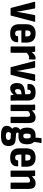

<svg xmlns="http://www.w3.org/2000/svg" viewBox="1482 -2144 855 3858"><g transform="rotate(90 1909.0 -214.5)"><path d="M150 0Q141 0 138 -9L15 -482Q13 -494 24 -494H138Q148 -494 150 -484L194 -249Q201 -217 206 -187Q211 -157 214 -124H216Q221 -157 226.5 -187Q232 -217 238 -250L283 -484Q286 -494 295 -494H408Q421 -494 417 -481L294 -10Q291 0 281 0Z M653 8Q559 8 512.5 -36.5Q466 -81 466 -173V-316Q466 -408 513 -455.5Q560 -503 651 -503Q744 -503 790 -456.5Q836 -410 836 -315V-229Q836 -217 825 -217H592V-169Q592 -128 606.5 -110Q621 -92 653 -92Q680 -92 693.5 -103.5Q707 -115 706 -141Q706 -152 717 -152H817Q827 -152 828 -140Q829 -67 785.5 -29.5Q742 8 653 8ZM592 -297H711V-328Q711 -367 697 -385Q683 -403 653 -403Q621 -403 606.5 -385Q592 -367 592 -328Z M925 0Q913 0 913 -12V-368Q913 -402 912.5 -430Q912 -458 910 -481Q908 -494 920 -494H1011Q1020 -494 1022 -484Q1025 -467 1027 -442.5Q1029 -418 1029 -400L1040 -361V-12Q1040 0 1029 0ZM1030 -310 1022 -418Q1038 -440 1058 -459.5Q1078 -479 1100 -491Q1122 -503 1145 -503Q1152 -503 1157 -502.5Q1162 -502 1167 -500Q1173 -498 1174.5 -494.5Q1176 -491 1176 -485Q1176 -461 1175.5 -433Q1175 -405 1172 -379Q1171 -368 1161 -369Q1155 -370 1148 -371Q1141 -372 1133 -372Q1116 -372 1098 -364.5Q1080 -357 1062.5 -343.5Q1045 -330 1030 -310Z M1340 0Q1331 0 1328 -9L1205 -482Q1203 -494 1214 -494H1328Q1338 -494 1340 -484L1384 -249Q1391 -217 1396 -187Q1401 -157 1404 -124H1406Q1411 -157 1416.5 -187Q1422 -217 1428 -250L1473 -484Q1476 -494 1485 -494H1598Q1611 -494 1607 -481L1484 -10Q1481 0 1471 0Z M1904 0Q1895 0 1892 -12Q1890 -25 1887.5 -49.5Q1885 -74 1884 -95L1873 -120V-349Q1873 -381 1863.5 -393Q1854 -405 1828 -405Q1779 -405 1783 -351Q1785 -339 1772 -339H1679Q1668 -339 1666 -354Q1660 -426 1703 -464.5Q1746 -503 1832 -503Q1920 -503 1960 -466Q2000 -429 2000 -346V-127Q2000 -87 2001 -60Q2002 -33 2004 -13Q2006 0 1994 0ZM1753 8Q1703 8 1675.5 -27.5Q1648 -63 1648 -127Q1648 -200 1685 -238.5Q1722 -277 1812 -286L1884 -295L1883 -222L1835 -216Q1799 -212 1784.5 -195Q1770 -178 1770 -144Q1770 -117 1778 -103.5Q1786 -90 1804 -90Q1824 -90 1843.5 -104Q1863 -118 1890 -152L1899 -78Q1861 -35 1828.5 -13.5Q1796 8 1753 8Z M2337 0Q2326 0 2326 -12V-339Q2326 -367 2316 -379.5Q2306 -392 2284 -392Q2264 -392 2244 -379.5Q2224 -367 2202 -343L2187 -414Q2218 -452 2256 -477.5Q2294 -503 2342 -503Q2398 -503 2425.5 -468.5Q2453 -434 2453 -360V-12Q2453 0 2441 0ZM2096 0Q2084 0 2084 -12V-367Q2084 -401 2083.5 -430.5Q2083 -460 2081 -481Q2080 -494 2091 -494H2181Q2191 -494 2193 -484Q2195 -468 2197.5 -442Q2200 -416 2201 -398L2211 -364V-12Q2211 0 2200 0Z M2703 193Q2601 193 2554.5 164Q2508 135 2508 76Q2508 37 2526.5 8Q2545 -21 2584 -41L2674 -13Q2654 -4 2644 11.5Q2634 27 2634 47Q2634 72 2651.5 83Q2669 94 2709 95Q2757 95 2774 83Q2791 71 2791 45Q2791 22 2781 11.5Q2771 1 2746 -1L2625 -10Q2582 -14 2558.5 -38Q2535 -62 2535 -103Q2535 -139 2554 -163Q2573 -187 2605 -204L2676 -171Q2659 -166 2651 -156.5Q2643 -147 2643 -136Q2643 -126 2650.5 -119Q2658 -112 2677 -110L2787 -101Q2854 -96 2883.5 -61Q2913 -26 2913 45Q2913 122 2863.5 157.5Q2814 193 2703 193ZM2712 -158Q2624 -158 2584 -199.5Q2544 -241 2544 -331Q2544 -420 2584 -461.5Q2624 -503 2713 -503Q2801 -503 2840 -461.5Q2879 -420 2879 -331Q2879 -241 2840 -199.5Q2801 -158 2712 -158ZM2712 -255Q2741 -255 2751 -270.5Q2761 -286 2761 -329Q2761 -373 2751 -389Q2741 -405 2712 -405Q2684 -405 2674 -389Q2664 -373 2664 -329Q2664 -286 2674 -270.5Q2684 -255 2712 -255ZM2830 -452 2745 -485Q2746 -523 2748.5 -555Q2751 -587 2755 -611Q2757 -622 2765 -622H2844Q2858 -622 2854 -610Q2845 -570 2839 -533Q2833 -496 2830 -452Z M3147 8Q3053 8 3006.5 -36.5Q2960 -81 2960 -173V-316Q2960 -408 3007 -455.5Q3054 -503 3145 -503Q3238 -503 3284 -456.5Q3330 -410 3330 -315V-229Q3330 -217 3319 -217H3086V-169Q3086 -128 3100.5 -110Q3115 -92 3147 -92Q3174 -92 3187.5 -103.5Q3201 -115 3200 -141Q3200 -152 3211 -152H3311Q3321 -152 3322 -140Q3323 -67 3279.5 -29.5Q3236 8 3147 8ZM3086 -297H3205V-328Q3205 -367 3191 -385Q3177 -403 3147 -403Q3115 -403 3100.5 -385Q3086 -367 3086 -328Z M3660 0Q3649 0 3649 -12V-339Q3649 -367 3639 -379.5Q3629 -392 3607 -392Q3587 -392 3567 -379.5Q3547 -367 3525 -343L3510 -414Q3541 -452 3579 -477.5Q3617 -503 3665 -503Q3721 -503 3748.5 -468.5Q3776 -434 3776 -360V-12Q3776 0 3764 0ZM3419 0Q3407 0 3407 -12V-367Q3407 -401 3406.5 -430.5Q3406 -460 3404 -481Q3403 -494 3414 -494H3504Q3514 -494 3516 -484Q3518 -468 3520.5 -442Q3523 -416 3524 -398L3534 -364V-12Q3534 0 3523 0Z"/></g></svg>

Font: Sofia Sans Condensed ExtraBold
Style: Regular
Weight: 800
Designer: Botio Nikoltchev, Ani Petrova
Foundry: lettersoup
Version: Version 4.101